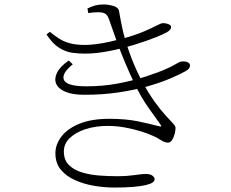

<svg xmlns="http://www.w3.org/2000/svg" viewBox="-20 -802 1040 863"><path d="M204 -659 189 -647Q217 -605 246 -587Q275 -569 304 -565Q333 -561 362 -561Q414 -561 473.5 -573Q533 -585 587.5 -602Q642 -619 680.5 -634.5Q719 -650 730 -657Q740 -663 744.5 -668.5Q749 -674 749 -680Q749 -687 743 -690.5Q737 -694 729 -696Q721 -698 713 -698Q704 -698 683.5 -687Q663 -676 625.5 -660Q588 -644 526 -627Q499 -620 469 -613.5Q439 -607 411.5 -603.5Q384 -600 364 -600Q323 -600 296 -607Q269 -614 248 -627Q227 -640 204 -659ZM307 -513 289 -530Q250 -503 236.5 -475.5Q223 -448 232.5 -425.5Q242 -403 274 -389.5Q306 -376 359 -376Q441 -376 512 -386.5Q583 -397 641.5 -413.5Q700 -430 743.5 -448.5Q787 -467 814 -482Q826 -489 830 -495Q834 -501 834 -508Q834 -514 830 -518Q826 -522 819 -524Q812 -526 802 -526Q793 -526 785.5 -522.5Q778 -519 766.5 -512Q755 -505 731 -494Q691 -476 633.5 -457.5Q576 -439 509 -426.5Q442 -414 370 -414Q280 -414 267.5 -442.5Q255 -471 307 -513ZM472 -268Q390 -268 336 -245.5Q282 -223 255.5 -187.5Q229 -152 229 -113Q229 -68 254 -38.5Q279 -9 319 8.5Q359 26 405 33.5Q451 41 493 41Q544 41 579 38Q614 35 635 30Q656 25 665.5 18.5Q675 12 675 4Q675 -5 665 -12.5Q655 -20 636 -20Q624 -20 611.5 -18.5Q599 -17 584.5 -15Q570 -13 551 -11.5Q532 -10 506 -10Q468 -10 426.5 -13Q385 -16 348.5 -27Q312 -38 289.5 -60.5Q267 -83 267 -121Q267 -156 293.5 -181.5Q320 -207 364.5 -221.5Q409 -236 463 -236Q505 -236 544.5 -228.5Q584 -221 615.5 -211Q647 -201 666 -192Q683 -185 694.5 -177.5Q706 -170 715.5 -165.5Q725 -161 735 -161Q746 -161 753.5 -172.5Q761 -184 765 -200Q769 -216 769 -227Q769 -235 757.5 -247.5Q746 -260 725 -282.5Q704 -305 676 -343.5Q648 -382 615 -443Q598 -476 584.5 -507.5Q571 -539 561.5 -566.5Q552 -594 545 -615Q538 -639 532.5 -662.5Q527 -686 523 -708.5Q519 -731 515 -752Q512 -769 489 -775.5Q466 -782 445 -782Q426 -782 410 -778Q394 -774 373 -764L377 -743Q388 -745 398.5 -746Q409 -747 422 -747Q445 -747 455 -739Q465 -731 470 -715Q488 -662 506 -613Q524 -564 542.5 -520Q561 -476 580 -436Q613 -365 649 -315.5Q685 -266 700 -244Q705 -237 704.5 -234.5Q704 -232 693 -235Q656 -245 601 -256.5Q546 -268 472 -268Z"/></svg>

Font: Early Summer Mincho VF
Style: Regular
Weight: 250
Designer: GuiWonder
Version: Version 1.002